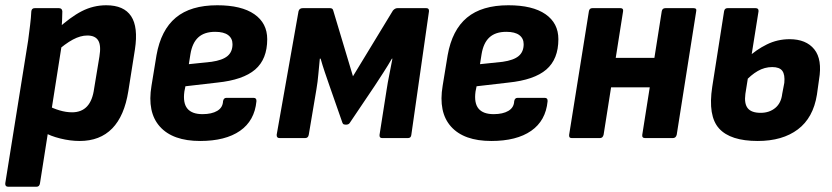

<svg xmlns="http://www.w3.org/2000/svg" viewBox="-25 -525 3163 730"><path d="M278 11Q242 11 204 1.5Q166 -8 143 -22L156 -124Q176 -113 201 -105.5Q226 -98 249 -98Q285 -98 306 -120.5Q327 -143 333 -189L353 -310Q360 -352 348.5 -371Q337 -390 307 -390Q281 -390 252 -374.5Q223 -359 186 -326L189 -411Q242 -460 286 -482.5Q330 -505 379 -505Q446 -505 473.5 -463.5Q501 -422 488 -337L463 -179Q448 -84 401.5 -36.5Q355 11 278 11ZM6 185Q-6 185 -5 172L82 -371Q86 -402 89.5 -430Q93 -458 94 -481Q95 -494 107 -494H199Q211 -494 212 -482Q212 -468 211 -446.5Q210 -425 208 -409L210 -356L127 172Q125 185 114 185Z M736 11Q632 11 583 -43.5Q534 -98 551 -199L570 -315Q587 -411 643.5 -458Q700 -505 801 -505Q893 -505 942 -471Q991 -437 991 -376Q991 -300 945 -260.5Q899 -221 801 -211L680 -197L676 -177Q670 -133 687.5 -112Q705 -91 745 -91Q780 -91 801 -103.5Q822 -116 823 -140Q825 -153 836 -153H939Q951 -153 950 -140Q943 -66 887.5 -27.5Q832 11 736 11ZM693 -281 779 -290Q821 -296 840 -312Q859 -328 859 -357Q859 -379 842.5 -391.5Q826 -404 793 -404Q752 -404 729 -383Q706 -362 699 -319Z M1038 0Q1026 0 1027 -13L1110 -482Q1113 -494 1126 -494H1230Q1240 -494 1242 -485L1317 -235L1469 -485Q1477 -494 1486 -494H1596Q1607 -494 1606 -482L1539 -13Q1538 0 1526 0H1428Q1417 0 1418 -12L1445 -184Q1449 -211 1455.5 -242.5Q1462 -274 1467 -302H1465Q1450 -276 1432.5 -249Q1415 -222 1400 -199L1305 -58Q1301 -51 1290 -51Q1286 -51 1282.5 -52Q1279 -53 1277 -58L1227 -201Q1219 -224 1210 -250.5Q1201 -277 1194 -302H1191Q1188 -274 1185.5 -244Q1183 -214 1178 -185L1149 -13Q1147 0 1135 0Z M1843 11Q1739 11 1690 -43.5Q1641 -98 1658 -199L1677 -315Q1694 -411 1750.5 -458Q1807 -505 1908 -505Q2000 -505 2049 -471Q2098 -437 2098 -376Q2098 -300 2052 -260.5Q2006 -221 1908 -211L1787 -197L1783 -177Q1777 -133 1794.5 -112Q1812 -91 1852 -91Q1887 -91 1908 -103.5Q1929 -116 1930 -140Q1932 -153 1943 -153H2046Q2058 -153 2057 -140Q2050 -66 1994.5 -27.5Q1939 11 1843 11ZM1800 -281 1886 -290Q1928 -296 1947 -312Q1966 -328 1966 -357Q1966 -379 1949.5 -391.5Q1933 -404 1900 -404Q1859 -404 1836 -383Q1813 -362 1806 -319Z M2428 0Q2415 0 2417 -13L2491 -482Q2493 -494 2505 -494H2612Q2625 -494 2622 -482L2548 -13Q2545 0 2533 0ZM2149 0Q2137 0 2139 -13L2214 -482Q2216 -494 2227 -494H2334Q2346 -494 2344 -482L2270 -13Q2267 0 2256 0ZM2285 -193 2304 -305H2487L2469 -193Z M2856 11Q2752 11 2709 -36.5Q2666 -84 2683 -195L2728 -482Q2730 -494 2741 -494H2848Q2860 -494 2859 -482L2809 -168Q2804 -131 2818 -113.5Q2832 -96 2867 -96Q2900 -96 2922.5 -114.5Q2945 -133 2949 -168L2957 -210Q2960 -241 2949.5 -255.5Q2939 -270 2911 -270Q2882 -270 2856 -255Q2830 -240 2806 -213L2818 -306Q2850 -336 2890.5 -356Q2931 -376 2977 -376Q3040 -376 3071 -337.5Q3102 -299 3089 -222L3081 -165Q3067 -77 3008.5 -33Q2950 11 2856 11Z"/></svg>

Font: Sofia Sans Semi Condensed ExtraBold
Style: Italic
Weight: 800
Italic angle: -9°
Version: Version 4.100